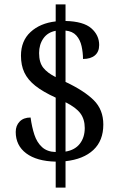

<svg xmlns="http://www.w3.org/2000/svg" viewBox="-20 -780 556 879"><path d="M235 -40Q148 -42 100 -78Q52 -114 52 -176Q52 -205 70 -223.5Q88 -242 120 -242Q126 -198 137.5 -163Q149 -128 172.5 -106.5Q196 -85 235 -84V-333Q176 -360 141.5 -387.5Q107 -415 91.5 -448Q76 -481 76 -525Q76 -593 120 -633.5Q164 -674 235 -682V-760H280V-684Q362 -682 398 -650.5Q434 -619 434 -574Q434 -543 414.5 -526.5Q395 -510 360 -510Q360 -539 353.5 -568.5Q347 -598 329.5 -617.5Q312 -637 280 -640V-405Q365 -365 409 -321.5Q453 -278 453 -210Q453 -136 407.5 -93.5Q362 -51 280 -42V79H235ZM235 -639Q198 -632 178.5 -604Q159 -576 159 -537Q159 -494 178 -470Q197 -446 235 -427ZM280 -86Q323 -93 345.5 -122Q368 -151 368 -194Q368 -234 348 -261Q328 -288 280 -312Z"/></svg>

Font: Noto Serif Sinhala SemiCondensed
Style: Regular
Weight: 400
Width: 4
Designer: Jelle Bosma - Monotype Design Team
Foundry: Monotype Imaging Inc.
Version: Version 2.007; ttfautohint (v1.8.4.7-5d5b)